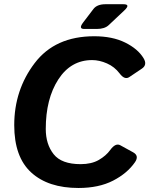

<svg xmlns="http://www.w3.org/2000/svg" viewBox="-20 -892 726 928"><path d="M387.2 -752Q357.9 -752 381.8 -783.2L431.6 -848.6Q449.2 -871.6 490.2 -871.6H576.2Q612.8 -871.6 581.1 -841.8L505.4 -770.5Q485.8 -752 447.3 -752ZM48.8 -287.1Q48.8 -457 147.5 -586.9Q246.1 -716.8 435.5 -716.8Q523.4 -716.8 585 -686.3Q646.5 -655.8 673.8 -610.8Q693.4 -578.6 665.5 -560.1L605 -519.5Q582.5 -504.4 558.1 -537.1Q533.7 -569.3 497.1 -585.4Q460.4 -601.6 425.3 -601.6Q322.3 -601.6 261.7 -507.8Q201.2 -414.1 201.2 -268.6Q201.2 -194.8 239.3 -146.7Q277.3 -98.6 369.6 -98.6Q422.4 -98.6 457.5 -118.9Q492.7 -139.2 512.7 -167Q538.6 -202.6 561.5 -189.9L623.5 -155.8Q653.8 -139.2 632.3 -107.9Q595.2 -54.2 526.4 -18.8Q457.5 16.6 359.4 16.6Q212.9 16.6 130.9 -58.3Q48.8 -133.3 48.8 -287.1Z"/></svg>

Font: Istok
Style: Bold Italic
Weight: 700
Italic angle: -13°
Designer: Andrey V. Panov
Foundry: Andrey V. Panov
Version: Version 1.0.3